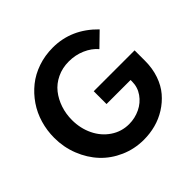

<svg xmlns="http://www.w3.org/2000/svg" viewBox="-190 -951 1152 1152"><g transform="rotate(-45 385.5 -375.0)"><path d="M30.9 -374.1Q30.9 -436.4 48 -494.5Q65 -552.7 98.2 -601.4Q131.4 -650 176.6 -686.4Q221.8 -722.7 281.4 -743.2Q340.9 -763.6 407.7 -763.6Q565.5 -763.6 684.1 -641.8L599.1 -559.1Q568.6 -595 520.5 -615.9Q472.3 -636.8 416.8 -636.8Q361.8 -636.8 316.4 -615Q270.9 -593.2 242 -556.6Q213.2 -520 197.5 -473.2Q181.8 -426.4 181.8 -374.5Q181.8 -303.6 210.5 -244.3Q239.1 -185 291.1 -149.8Q343.2 -114.5 407.3 -114.5Q457.3 -114.5 501.4 -135.7Q545.5 -156.8 573 -195.9Q600.5 -235 600.5 -283.6V-295.9H396.4V-404.5H743.2V-315.5Q743.2 -251.4 724.3 -197Q705.5 -142.7 672.7 -104.3Q640 -65.9 596.6 -38.6Q553.2 -11.4 504.3 1.6Q455.5 14.5 403.6 14.5Q325 14.5 255.2 -16.1Q185.5 -46.8 136.6 -99.1Q87.7 -151.4 59.3 -223Q30.9 -294.5 30.9 -374.1Z"/></g></svg>

Font: Spartan MB
Style: Bold
Weight: 700
Designer: Matt Bailey, Mirko Velimirovic
Foundry: Matt Bailey
Version: Version 1.005